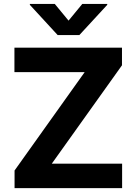

<svg xmlns="http://www.w3.org/2000/svg" viewBox="-20 -974 707 994"><path d="M55.4 0H612.2V-126.8H248.2L611.5 -636V-727.3H54.7V-600.5H418.3L55.4 -91.3ZM134.6 -948.9 278.4 -792.6H391L535.2 -948.9V-953.8H406.2L334.9 -867.2L263.5 -953.8H134.6Z"/></svg>

Font: Magic Ui Pro
Style: Bold
Weight: 700
Designer: Stefan Endress, Andreas Faust
Version: Version 1.000;FEAKit 1.0